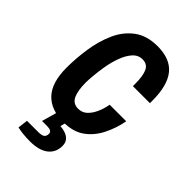

<svg xmlns="http://www.w3.org/2000/svg" viewBox="-218 -616 877 877"><g transform="rotate(45 220.0 -178.0)"><path d="M199 12Q119 12 76.5 -33.5Q34 -79 34 -174Q34 -235 43.5 -298.5Q53 -362 77 -416.5Q101 -471 145.5 -504.5Q190 -538 259 -538Q341 -538 379.5 -490.5Q418 -443 418 -345V-329H308V-345Q308 -395 296 -421Q284 -447 253 -447Q225 -447 205.5 -425Q186 -403 173.5 -368.5Q161 -334 155 -298Q149 -262 146.5 -232Q144 -202 144 -189Q144 -136 157.5 -107.5Q171 -79 204 -79Q229 -79 246.5 -95Q264 -111 276 -137.5Q288 -164 293 -194H400Q390 -140 366 -92.5Q342 -45 302 -16.5Q262 12 199 12ZM154 182Q109 182 72 174L78 125H151Q172 125 181.5 118.5Q191 112 191 96Q191 77 160 77H127L152 -11H215L203 34Q274 40 274 91Q274 134 243 158Q212 182 154 182Z"/></g></svg>

Font: Archivo Narrow SemiBold
Style: Italic
Weight: 600
Italic angle: -8°
Designer: Hector Gatti
Foundry: Omnibus-Type
Version: Version 3.002